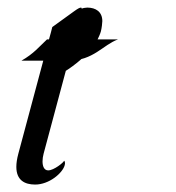

<svg xmlns="http://www.w3.org/2000/svg" viewBox="-20 -496 474 516"><path d="M251.1 -411.6C253.3 -419.8 255 -434.4 255 -439.2C255 -464.3 237.5 -475.6 214.5 -475.6C190.4 -475.1 165.9 -456.5 159.6 -433.1C158.6 -429.2 158.1 -425.4 158.1 -421.9C158.1 -401.2 174.2 -387.7 185.1 -387.7C186.1 -387.7 187.2 -388.2 188.6 -388.2C179.5 -354 149.1 -310.1 94.4 -273.4C179.7 -307.6 229.3 -363.3 241.4 -388.2C244.8 -395.5 248.8 -403.3 251.1 -411.6ZM198 -475.6C194.1 -475.6 189.5 -473.1 178.6 -465.3L120.5 -423.3C120.5 -423.3 113.2 -394 111.6 -390.1H106.3C85.4 -370.6 71.1 -352.1 37.7 -333H96.3L29.3 -83C25.6 -69.2 23.9 -57.5 23.9 -47.6C23.9 -11.5 46.5 0 74.5 0C112.1 0 148.1 -30.8 153.8 -51.8C156.5 -62 152.2 -64 152.2 -64C151.5 -59.6 124.7 -38.1 109.6 -38.1C98.7 -38.1 94.3 -48.9 94.3 -62.4C94.3 -69 95.4 -76.1 97.2 -83L164.2 -333C231.1 -333 256.6 -375.5 297.2 -390.1H179.5L195.3 -449.2C198.7 -461.9 201.4 -475.6 198 -475.6Z"/></svg>

Font: Pierce
Style: Oblique
Weight: 400
Italic angle: -15°
Version: Version 0.2.0